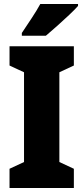

<svg xmlns="http://www.w3.org/2000/svg" viewBox="-20 -947 420 967"><path d="M352 0H28V-97L101 -131V-583L28 -617V-714H352V-617L279 -583V-131L352 -97ZM373 -917Q357 -899 328.5 -872Q300 -845 268.5 -817Q237 -789 211 -767H90V-781Q114 -817 139.5 -855.5Q165 -894 183 -927H373Z"/></svg>

Font: Noto Sans Gujarati Condensed Black
Style: Regular
Weight: 900
Width: 3
Designer: Jelle Bosma - Monotype Design Team, Universal Thirst
Foundry: Monotype Imaging Inc.
Version: Version 2.106; ttfautohint (v1.8.4.7-5d5b)